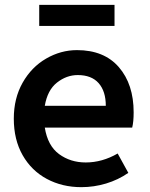

<svg xmlns="http://www.w3.org/2000/svg" viewBox="-20 -760 621 793"><path d="M37 -270Q37 -354 73.5 -418.5Q110 -483 170.5 -518Q231 -553 298 -553Q410 -553 471 -482.5Q532 -412 532 -296Q532 -257 526 -233H165Q177 -158 224 -123.5Q271 -89 334 -89Q402 -89 466 -126L510 -46Q468 -17 418 -2Q368 13 316 13Q237 13 173.5 -21Q110 -55 73.5 -119Q37 -183 37 -270ZM142 -740H453V-653H142ZM417 -323Q417 -383 387.5 -416.5Q358 -450 301 -450Q255 -450 215.5 -419Q176 -388 165 -323Z"/></svg>

Font: Nebula Sans Semibold
Style: Regular
Weight: 600
Designer: Paul D. Hunt for Adobe (as Source Sans)
Foundry: Nebula Entertainment & Broadcasting LLC
Version: Version 1.010